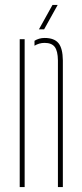

<svg xmlns="http://www.w3.org/2000/svg" viewBox="-20 -759 333 779"><path d="M60 0V-600H80V0ZM215 0V-514Q214.5 -552.5 202 -568.8Q189.5 -585 161 -585Q149.5 -585 139.2 -582Q129 -579 120 -573.5V-593.5Q128.5 -599 139 -602Q149.5 -605 161 -605Q200 -605 217.2 -584Q234.5 -563 235 -514V0ZM138 -640 193 -739H214L159 -640Z"/></svg>

Font: Big Shoulders Stencil Display Thin Thin
Style: Regular
Weight: 250
Version: Version 2.001